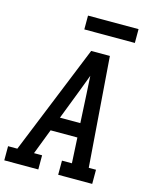

<svg xmlns="http://www.w3.org/2000/svg" viewBox="-143 -1014 877 1101"><g transform="rotate(15 295.5 -463.0)"><path d="M-9 0V-84H46L310 -735H421L470 -84H513V0H311V-84H370L362 -235H203L145 -84H193V0ZM236 -319H357L348 -490Q346 -516 345 -542.5Q344 -569 342 -596Q332 -569 322 -542.5Q312 -516 302 -490ZM540 -844H240V-926H540Z"/></g></svg>

Font: Iosevka Slab Medium Extended
Style: Italic
Weight: 500
Width: 7
Italic angle: -9°
Monospace: yes
Designer: Belleve Invis
Foundry: Belleve Invis
Version: Version 11.1.0; ttfautohint (v1.8.3)